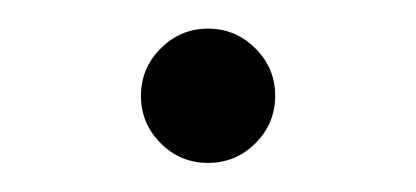

<svg xmlns="http://www.w3.org/2000/svg" viewBox="-20 -112 286 132"><path d="M90.5 -13.5Q76.9 -27.1 76.9 -46.1Q76.9 -65.2 90.5 -78.7Q104 -92.3 123 -92.3Q142.1 -92.3 155.6 -78.7Q169.2 -65.2 169.2 -46.1Q169.2 -27.1 155.6 -13.5Q142.1 0 123 0Q104 0 90.5 -13.5Z"/></svg>

Font: Tecnico
Style: Fino
Weight: 400
Version: Version 1.3